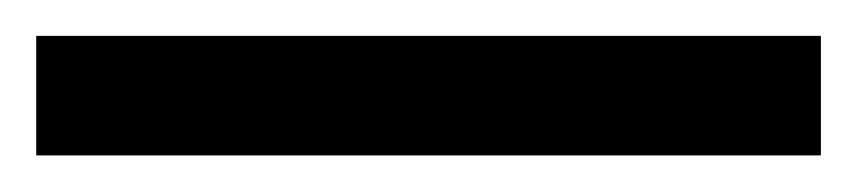

<svg xmlns="http://www.w3.org/2000/svg" viewBox="-22 70 473 106"><path d="M431.2 155.8H-2V89.8H431.2Z"/></svg>

Font: f2_4961           
Style: Regular
Weight: 600
Foundry: Ascender Corporation
Version: Version 1.10